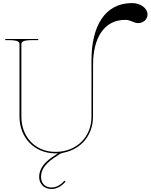

<svg xmlns="http://www.w3.org/2000/svg" viewBox="-20 -1020 1004 1280"><path d="M15 -760V-752.5H35C103.5 -752.5 110 -739.5 110 -725V-242.5C110 -101.5 210 2.5 350 2.5C355.5 2.5 361 2.5 366.5 2C323 31.5 241 75.5 241 161C241.5 201.5 270 240 323 240C352 240 384.5 227.5 414.5 193.5C417.5 190 415 187 414.5 186.5C414 186 410 183.5 407 187C379 219 349 230 323 230C276 230 254 196.5 253.5 161C253.5 81.5 327.5 42 372 11C383.5 3 390.5 0.5 407.5 -3C521 -26.5 600 -119 600 -242.5L600.5 -591.5C600.5 -756.5 668 -887.5 814 -887.5C854.5 -887.5 870.5 -866 901.5 -866C935.5 -866 963.5 -891.5 963.5 -923C963.5 -965 917.5 -999.5 860.5 -999.5C680 -999.5 590 -847 590 -620V-242.5C590 -105 488.5 -7.5 350 -7.5C215.5 -7.5 122.5 -107 122.5 -242.5V-725C122.5 -739.5 129 -752.5 197.5 -752.5H235V-760Z"/></svg>

Font: ZnikomitNo24
Style: Regular
Weight: 500
Designer: gluk
Foundry: gluk
Version: Version 0.55